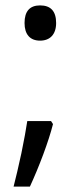

<svg xmlns="http://www.w3.org/2000/svg" viewBox="-20 -569 306 718"><path d="M82 -116.2C77.6 -86.4 70.3 -46.4 60.1 3.4C49.3 53.2 39.6 95.2 30.8 128.9H91.8C108.9 91.8 125.5 51.8 141.6 8.8C157.7 -34.7 169.9 -72.3 178.2 -105L170.9 -116.2ZM71.8 -482.9C71.8 -440.4 92.3 -417 129.9 -417C167 -417 189.9 -440.4 189.9 -482.9C189.9 -526.9 169.9 -548.8 129.9 -548.8C91.3 -548.8 71.8 -526.9 71.8 -482.9Z"/></svg>

Font: Samim
Style: Regular
Weight: 400
Foundry: DejaVu fonts team - Redesigned by Saber Rastikerdar
Version: Version 4.0.5